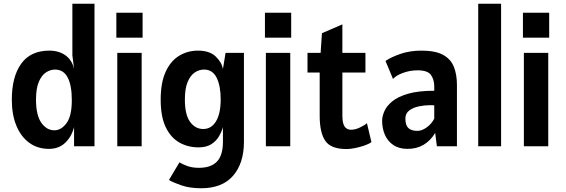

<svg xmlns="http://www.w3.org/2000/svg" viewBox="-20 -780 3019 1024"><path d="M241 14Q180.5 14 136 -18.5Q91.5 -51 67.2 -110Q43 -169 43 -248Q43 -371 93.2 -440.5Q143.5 -510 243 -510Q294 -510 329.2 -484.8Q364.5 -459.5 375 -412L366 -485V-760H484V0H375V-102Q361.5 -50.5 327.5 -18.2Q293.5 14 241 14ZM270 -85Q306 -85 334.5 -122.8Q363 -160.5 363 -246Q363 -324 341 -366.5Q319 -409 273 -409Q249.5 -409 226.2 -394.5Q203 -380 187.5 -344.8Q172 -309.5 172 -248Q172 -165.5 200.5 -125.2Q229 -85 270 -85Z M600.5 -579V-712H740.5V-579ZM605.5 0V-498H735.5V0Z M937 86Q955 97 980.8 106Q1006.5 115 1041 115Q1105 115 1137 81.8Q1169 48.5 1169 -24V-102Q1162 -76.5 1147 -51.5Q1132 -26.5 1105.8 -10.2Q1079.5 6 1039 6Q982.5 6 936.8 -19.8Q891 -45.5 864 -101.5Q837 -157.5 837 -248Q837 -340 863.8 -397.8Q890.5 -455.5 935.8 -482.8Q981 -510 1036 -510Q1097.5 -510 1130 -479Q1162.5 -448 1169 -412L1183 -498H1281V-24Q1281 90.5 1223.2 157.2Q1165.5 224 1053 224Q992.5 224 948 208.8Q903.5 193.5 881 180ZM1064 -92Q1107.5 -92 1132.2 -133.2Q1157 -174.5 1157 -250Q1157 -321.5 1135.5 -365.2Q1114 -409 1068 -409Q1042.5 -409 1019.2 -393.8Q996 -378.5 981 -343.5Q966 -308.5 966 -249Q966 -168 993.8 -130Q1021.5 -92 1064 -92Z M1393 -579V-712H1533V-579ZM1398 0V-498H1528V0Z M1829 15Q1744.5 15 1714.8 -29Q1685 -73 1685 -162V-393H1620V-498H1690L1697 -603L1806 -650V-498H1929V-393H1806V-165Q1806 -121.5 1818.2 -104.8Q1830.5 -88 1852 -88Q1874 -88 1898.5 -99.5Q1923 -111 1937 -123L1961 -22Q1945.5 -11 1920.8 -2.8Q1896 5.5 1870.8 10.2Q1845.5 15 1829 15Z M2154 14Q2108 14 2077.8 -6.5Q2047.5 -27 2032.8 -61Q2018 -95 2018 -136Q2018 -159 2029.8 -186.5Q2041.5 -214 2071.5 -239Q2101.5 -264 2156 -280Q2210.5 -296 2296 -296V-319Q2296 -356 2278.2 -380.5Q2260.5 -405 2207 -405Q2168 -405 2130.8 -391.8Q2093.5 -378.5 2076 -359L2036 -455Q2066 -475.5 2116.2 -492.8Q2166.5 -510 2228 -510Q2302 -510 2343 -487.5Q2384 -465 2400.5 -423.8Q2417 -382.5 2417 -327V0H2310L2301 -71Q2249 14 2154 14ZM2207 -82Q2229.5 -82 2255.2 -100.2Q2281 -118.5 2296 -147V-218Q2291 -219 2285.2 -219Q2279.5 -219 2272 -219Q2244.5 -219 2214.2 -212.8Q2184 -206.5 2163 -191Q2142 -175.5 2142 -148Q2142 -112 2158 -97Q2174 -82 2207 -82Z M2530.5 0V-760H2652.5V0Z M2769 -579V-712H2909V-579ZM2774 0V-498H2904V0Z"/></svg>

Font: Alatsi
Style: Regular
Weight: 400
Designer: Spyros Zevelakis, Eben Sorkin
Foundry: www.sorkintype.com
Version: Version 1.008; ttfautohint (v1.8.4.7-5d5b)